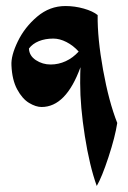

<svg xmlns="http://www.w3.org/2000/svg" viewBox="-20 -617 426 637"><path d="M369 -209Q362 -163 340 -96Q318 -29 301 0Q277 -67 261.5 -165.5Q246 -264 246 -341Q246 -377 247 -394Q199 -262 118 -262Q99 -262 76.5 -275.5Q54 -289 37 -320.5Q20 -352 18 -400Q16 -432 39 -479.5Q62 -527 103.5 -562Q145 -597 197 -597Q228 -597 258 -588.5Q288 -580 304 -567Q303 -490 322 -385Q341 -280 369 -209ZM241 -446Q223 -466 200.5 -477.5Q178 -489 157 -489Q130 -489 109 -480.5Q88 -472 76 -456Q77 -432 99 -417.5Q121 -403 148 -403Q174 -403 198 -414Q222 -425 241 -446Z"/></svg>

Font: Rakkas
Style: Regular
Weight: 400
Designer: Zeynep Akay
Foundry: Zeynep Akay
Version: Version 2.000